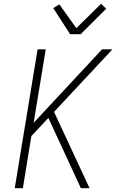

<svg xmlns="http://www.w3.org/2000/svg" viewBox="-20 -996 640 1016"><path d="M58 0 179 -735H222L158 -346L520 -735H575L266 -404L454 0H408L236 -372L146 -276L101 0ZM351 -815 262 -953 294 -973 384 -847 515 -976 542 -950 407 -815Z"/></svg>

Font: Iosevka XLt Ex Obl
Style: Regular
Weight: 200
Width: 7
Italic angle: -9°
Monospace: yes
Designer: Belleve Invis
Foundry: Belleve Invis
Version: Version 32.5.0; ttfautohint (v1.8.4)